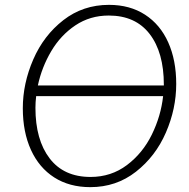

<svg xmlns="http://www.w3.org/2000/svg" viewBox="-20 -758 779 791"><path d="M74 -312Q74 -414 117 -513Q160 -612 241 -675Q322 -738 429 -738Q515 -738 577.5 -697.5Q640 -657 673 -583.5Q706 -510 706 -412Q706 -310 663.5 -212Q621 -114 540 -50.5Q459 13 352 13Q266 13 203.5 -27Q141 -67 107.5 -140.5Q74 -214 74 -312ZM652 -362H129Q126 -337 126 -314Q126 -182 184.5 -105.5Q243 -29 353 -29Q438 -29 503 -78Q568 -127 605.5 -203.5Q643 -280 652 -362ZM655 -406V-409Q655 -542 596.5 -618Q538 -694 428 -694Q351 -694 290.5 -653.5Q230 -613 191 -547Q152 -481 136 -406Z"/></svg>

Font: Nebula Sans Light
Style: Regular
Weight: 300
Italic angle: -9°
Designer: Paul D. Hunt for Adobe (as Source Sans)
Foundry: Nebula Entertainment & Broadcasting LLC
Version: Version 1.010